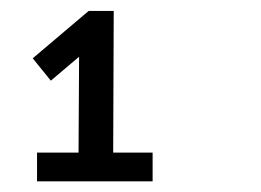

<svg xmlns="http://www.w3.org/2000/svg" viewBox="-20 -645 478 352"><path d="M187.5 -365.2H259.8V-312.5H47.9V-365.2H124L125 -541L73.2 -497.1L40 -538.1L142.6 -625H188.5Z"/></svg>

Font: Sudo Light
Style: Regular
Weight: 300
Monospace: yes
Designer: Jens Kutilek
Foundry: Jens Kutilek
Version: Version 0.040